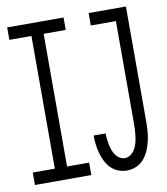

<svg xmlns="http://www.w3.org/2000/svg" viewBox="-83 -805 766 882"><g transform="rotate(-10 300.0 -363.5)"><path d="M10 0V-58H113V-677H10V-735H273V-677H170V-58H273V0ZM439 8Q418 8 398.5 0.5Q379 -7 364.5 -21.5Q350 -36 340.5 -55Q331 -74 325.5 -94Q320 -114 317.5 -134.5Q315 -155 315 -175Q315 -176 315 -176.5Q315 -177 315 -177H371Q371 -177 371 -176.5Q371 -176 371 -176Q371 -163 372.5 -150Q374 -137 376.5 -124Q379 -111 383.5 -98.5Q388 -86 395.5 -75Q403 -64 414.5 -57Q426 -50 439 -50Q454 -50 466 -59Q478 -68 485.5 -80.5Q493 -93 497 -107.5Q501 -122 503 -136.5Q505 -151 506 -165.5Q507 -180 507 -195V-677H390V-735H564V-195Q564 -173 562 -150.5Q560 -128 555 -106.5Q550 -85 541 -64.5Q532 -44 517.5 -27Q503 -10 482 -1Q461 8 439 8Z"/></g></svg>

Font: Iosevka Slab Light Extended
Style: Regular
Weight: 300
Width: 7
Monospace: yes
Designer: Belleve Invis
Foundry: Belleve Invis
Version: Version 11.1.0; ttfautohint (v1.8.3)